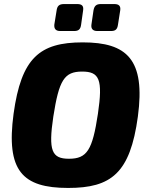

<svg xmlns="http://www.w3.org/2000/svg" viewBox="-20 -913 731 947"><path d="M361 -893H296C272 -893 262 -884 259 -860L248 -792C246 -771 255 -760 277 -760H346C368 -760 377 -769 380 -791L390 -862C393 -883 385 -893 361 -893ZM544 -893H477C455 -893 445 -884 441 -861L431 -792C428 -771 438 -760 460 -760H528C550 -760 559 -769 562 -792L573 -862C576 -883 567 -893 544 -893ZM388 -704C175 -704 85 -627 47 -352C9 -71 90 14 316 14C528 14 622 -58 660 -338C698 -620 606 -704 388 -704ZM385 -560C470 -560 488 -522 463 -352C436 -172 409 -130 320 -130C235 -130 218 -170 243 -338C271 -518 297 -560 385 -560Z"/></svg>

Font: Exo 2 Extra Bold
Style: Italic
Weight: 800
Italic angle: -8°
Designer: Natanael Gama
Version: Version 1.001;PS 001.001;hotconv 1.0.88;makeotf.lib2.5.64775